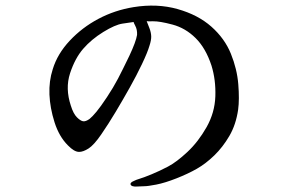

<svg xmlns="http://www.w3.org/2000/svg" viewBox="-20 -682 1040 699"><path d="M524 -515Q517 -491 497 -449Q477 -407 452 -362.5Q427 -318 401 -274.5Q375 -231 348.5 -192.5Q322 -154 302.5 -141.5Q283 -129 268 -129Q250 -129 227 -153Q195 -185 178.5 -237Q162 -289 160 -338Q158 -387 172 -430Q189 -486 234 -534Q279 -582 338.5 -613.5Q398 -645 466 -656Q552 -670 626.5 -649Q701 -628 749.5 -585Q798 -542 820.5 -486.5Q843 -431 847.5 -375.5Q852 -320 847 -283Q839 -228 815 -187Q791 -146 760 -116Q729 -86 696.5 -67.5Q664 -49 622 -32.5Q580 -16 549 -10Q518 -4 505 -4L480 -3Q471 -2 463.5 -4Q456 -6 455 -12Q455 -18 467 -23Q474 -27 489 -31.5Q504 -36 532 -47.5Q560 -59 591.5 -75.5Q623 -92 662.5 -129Q702 -166 732 -219Q762 -272 764 -331.5Q766 -391 750 -443Q729 -507 692 -543.5Q655 -580 608 -592.5Q561 -605 537.5 -604.5Q514 -604 514 -605Q518 -595 524 -579.5Q530 -564 530.5 -550Q531 -536 524 -515ZM238 -297Q247 -268 260 -255Q273 -242 282.5 -240.5Q292 -239 306 -249Q316 -257 331 -275Q346 -293 369.5 -328.5Q393 -364 409.5 -395.5Q426 -427 451 -479Q475 -530 479 -555Q480 -574 472.5 -588Q465 -602 467 -602Q453 -600 426 -596Q399 -592 356 -565.5Q313 -539 283 -504.5Q253 -470 235 -415Q217 -360 238 -297Z"/></svg>

Font: ChillKai
Style: Regular
Weight: 400
Designer: ChillType
Foundry: 寒蝉字型
Version: Version 2.000